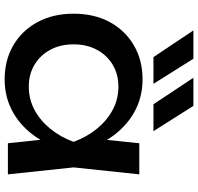

<svg xmlns="http://www.w3.org/2000/svg" viewBox="-33 -806 853 827"><g transform="rotate(90 393.5 -392.5)"><path d="M597 0 575 -210 601 -283 575 -355 597 -566H731L701 -283L731 0ZM637 -283Q618 -194 574 -127Q530 -60 465.5 -23Q401 14 322 14Q239 14 175 -23.5Q111 -61 75 -128Q39 -195 39 -283Q39 -372 75 -438.5Q111 -505 175 -542.5Q239 -580 322 -580Q401 -580 465.5 -543Q530 -506 574.5 -439.5Q619 -373 637 -283ZM171 -283Q171 -226 194.5 -182.5Q218 -139 259 -114.5Q300 -90 353 -90Q407 -90 453 -114.5Q499 -139 534.5 -182.5Q570 -226 591 -283Q570 -340 534.5 -383.5Q499 -427 453 -451.5Q407 -476 353 -476Q300 -476 259 -451.5Q218 -427 194.5 -383.5Q171 -340 171 -283ZM436 -799 545 -627H429L315 -799ZM233 -799 341 -627H226L111 -799Z"/></g></svg>

Font: Bounded
Style: Regular
Weight: 400
Designer: Vlad Churkin
Version: Version 1.0